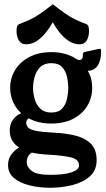

<svg xmlns="http://www.w3.org/2000/svg" viewBox="-20 -697 499 906"><path d="M445 -466Q449 -467 452 -467Q457 -467 457 -454Q457 -411 440.5 -387Q424 -363 394 -363Q415 -329 415 -282Q415 -236 392 -197.5Q369 -159 325.5 -136.5Q282 -114 222 -114Q160 -114 115 -139Q104 -131 104 -117Q104 -104 113.5 -94.5Q123 -85 150.5 -79.5Q178 -74 232 -71Q284 -69 330.5 -58.5Q377 -48 406.5 -21Q436 6 436 59Q436 107 403.5 135.5Q371 164 320.5 176.5Q270 189 217 189Q164 189 118.5 177.5Q73 166 45.5 142.5Q18 119 18 82Q18 53 33 32.5Q48 12 70 -1Q26 -29 26 -81Q26 -111 41 -132Q56 -153 80 -163Q55 -186 41.5 -216.5Q28 -247 28 -282Q28 -329 51.5 -367Q75 -405 118.5 -428Q162 -451 222 -451Q259 -451 289.5 -442Q320 -433 343 -417Q347 -415 350.5 -414.5Q354 -414 356 -414Q362 -414 366.5 -418.5Q371 -423 371 -436V-439Q371 -451 381 -452ZM222 -399Q189 -399 170 -380.5Q151 -362 143.5 -335Q136 -308 136 -282Q136 -257 143.5 -230Q151 -203 170 -184.5Q189 -166 222 -166Q256 -166 273 -184.5Q290 -203 296 -230Q302 -257 302 -282Q302 -308 296 -335Q290 -362 273 -380.5Q256 -399 222 -399ZM218 128Q283 128 318 116Q353 104 353 84Q353 55 316 46Q279 37 212 33Q188 32 167.5 29.5Q147 27 130 23Q106 39 106 70Q106 90 129 109Q152 128 218 128ZM229 -592Q216 -568 197 -544Q178 -520 154.5 -504Q131 -488 102 -488Q80 -488 69 -506.5Q58 -525 58 -550Q58 -561 60 -570Q62 -579 70 -583Q99 -594 121.5 -604.5Q144 -615 169 -632Q194 -649 229 -677Q265 -649 289.5 -632Q314 -615 336.5 -604.5Q359 -594 388 -583Q396 -579 398 -570Q400 -561 400 -550Q400 -525 389.5 -506.5Q379 -488 356 -488Q328 -488 304 -504Q280 -520 261 -544Q242 -568 229 -592Z"/></svg>

Font: Young Serif
Style: Regular
Weight: 400
Designer: Bastien Sozeau
Foundry: NBR — Bastien Sozeau
Version: Version 3.004; ttfautohint (v1.8.4.7-5d5b);gftools[0.9.33]